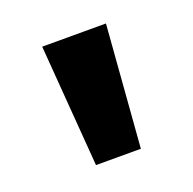

<svg xmlns="http://www.w3.org/2000/svg" viewBox="-62 -776 383 382"><g transform="rotate(-20 129.5 -585.0)"><path d="M62 -714H197L177 -456H82Z"/></g></svg>

Font: Noto Sans Thai Looped UI
Style: Bold
Weight: 700
Designer: Cadson Demak Team
Foundry: Cadson Demak Co., Ltd.
Version: Version 1.000; ttfautohint (v1.8.4.7-5d5b)